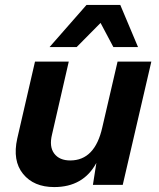

<svg xmlns="http://www.w3.org/2000/svg" viewBox="-20 -750 646 779"><path d="M388 -657 291 -559H181L331 -730H468L540 -559H440ZM457 -500H594L478 0H357L371 -89Q318 9 200 9Q117 9 73.5 -44.5Q30 -98 50 -188L122 -500H259L191 -204Q179 -155 200 -127Q221 -99 265 -99Q365 -99 395 -233Z"/></svg>

Font: Elaine Sans SemiBold
Style: Italic
Weight: 600
Italic angle: -13°
Designer: Wei Huang
Foundry: Wei Huang
Version: Version 2.001;December 24, 2019;FontCreator 12.0.0.2547 64-b